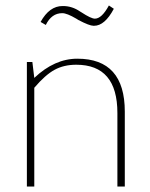

<svg xmlns="http://www.w3.org/2000/svg" viewBox="-20 -680 548 700"><path d="M147 -589 128 -600Q160 -658 208 -658H210Q243 -658 272 -638L277 -635Q312 -612 326 -612Q351 -612 377 -660L395 -648Q362 -586 323 -586H321Q306 -586 266 -607Q261 -610 258 -612Q224 -632 207 -632Q168 -632 147 -589ZM435 0H408V-268Q408 -444 258 -444Q213 -444 179 -425.5Q145 -407 105 -360V0H78V-454H98L105 -396Q179 -466 262 -466Q435 -466 435 -273Z"/></svg>

Font: Tajawal ExtraLight
Style: Regular
Weight: 275
Designer: Boutros Fonts
Foundry: Created by Boutros International 2017
Version: Version 1.700